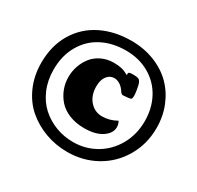

<svg xmlns="http://www.w3.org/2000/svg" viewBox="-159 -926 1157 1126"><g transform="rotate(30 419.0 -363.5)"><path d="M422.9 13.2Q345.2 13.2 274.9 -12.5Q204.6 -38.1 149.9 -85Q95.2 -131.8 63 -204.6Q30.8 -277.3 30.8 -365.2Q30.8 -480 82 -565.7Q133.3 -651.4 222.7 -695.8Q312 -740.2 426.3 -740.2Q510.7 -740.2 582.5 -711.9Q654.3 -683.6 703.6 -634.3Q752.9 -585 780.5 -516.8Q808.1 -448.7 808.1 -370.1Q808.1 -261.2 756.3 -172.9Q704.6 -84.5 616.7 -35.6Q528.8 13.2 422.9 13.2ZM423.3 -54.2Q506.8 -54.2 576.4 -94.5Q646 -134.8 687 -207.5Q728 -280.3 728 -370.1Q728 -457 690.9 -526.1Q653.8 -595.2 584.7 -635Q515.6 -674.8 426.3 -674.8Q335.9 -674.8 265.4 -638.4Q194.8 -602.1 154.1 -531.2Q113.3 -460.4 113.3 -366.2Q113.3 -293.9 138.9 -233.9Q164.6 -173.8 207.8 -135Q251 -96.2 306.4 -75.2Q361.8 -54.2 423.3 -54.2ZM439 -157.2Q382.8 -157.2 337.9 -175.5Q293 -193.8 265.9 -224.6Q238.8 -255.4 224.6 -293Q210.4 -330.6 210.4 -371.6Q210.4 -411.1 223.1 -447.5Q235.8 -483.9 259 -512.9Q282.2 -542 319.3 -559.6Q356.4 -577.1 401.4 -577.1Q431.6 -577.1 453.6 -571.8Q475.6 -566.4 502 -551.8Q501 -558.6 501 -560.1Q501 -568.4 507.1 -571Q513.2 -573.7 533.7 -573.7Q557.1 -573.7 567.4 -569.8Q577.6 -565.9 584.2 -551.8Q590.8 -537.6 595.7 -505.4Q599.6 -480.5 599.6 -468.8Q599.6 -450.7 594.5 -446.3Q589.4 -441.9 570.3 -440.4Q543.5 -438 540.5 -438Q530.3 -438 521 -452.6Q506.8 -475.6 487.3 -488Q467.8 -500.5 448.2 -500.5Q418.9 -500.5 399.2 -475.6Q379.4 -450.7 379.4 -405.8Q379.4 -344.7 413.1 -307.1Q446.8 -269.5 495.6 -269.5Q546.4 -269.5 593.8 -296.4Q604 -277.3 604 -257.8Q604 -216.8 559.8 -187Q515.6 -157.2 439 -157.2Z"/></g></svg>

Font: Coustard Black
Style: Regular
Weight: 900
Foundry: vernon adams
Version: Version 1.001;